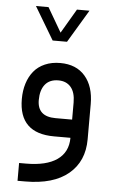

<svg xmlns="http://www.w3.org/2000/svg" viewBox="-58 -656 545 923"><g transform="rotate(5 215.0 -194.5)"><path d="M171.9 -458.5 77.6 -616.7H138.2L206.5 -499.5L275.4 -616.7H335.9L241.2 -458.5ZM380.9 -169.9V0Q380.9 106.4 308.1 167.2Q235.4 228 98.6 228H62.5V142.1H95.7Q193.8 142.1 245.6 106Q297.4 69.8 297.9 1V0H218.8Q48.8 0 48.8 -165.5Q48.8 -206.5 59.6 -240.7Q70.3 -274.9 91.1 -300.3Q111.8 -325.7 144.3 -339.8Q176.8 -354 218.3 -354Q295.4 -354 338.1 -304.7Q380.9 -255.4 380.9 -169.9ZM130.4 -167.5Q130.4 -87.9 218.3 -87.9H298.3V-170.4Q298.3 -219.2 276.6 -244.6Q254.9 -270 216.3 -270Q174.3 -270 152.3 -242.9Q130.4 -215.8 130.4 -167.5Z"/></g></svg>

Font: Shabnam FD-WOL
Style: FD-WOL
Weight: 400
Foundry: DejaVu fonts team - Redesigned by Saber Rastikerdar - Based on Vazir font
Version: Version 5.0.1